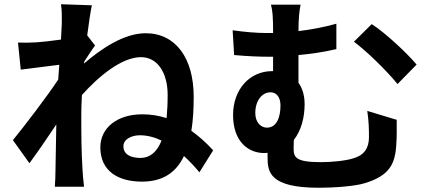

<svg xmlns="http://www.w3.org/2000/svg" viewBox="-20 -831 2040 907"><path d="M272 -721 268 -644C225 -638 181 -633 152 -631C117 -629 94 -629 65 -630L78 -502L260 -525L255 -455C199 -371 98 -239 41 -169L119 -60C154 -107 204 -180 246 -243L242 -23C242 -7 241 29 239 51H377C374 28 371 -8 370 -26C364 -120 364 -204 364 -286C364 -316 365 -348 367 -382C447 -472 556 -561 646 -561C723 -561 772 -489 772 -382C772 -343 770 -307 767 -273C730 -285 692 -291 652 -291C531 -291 454 -225 454 -135C454 -22 539 27 651 27C751 27 813 -18 849 -94C874 -71 899 -45 922 -17L987 -121C953 -158 919 -188 884 -213C892 -262 895 -316 895 -374C895 -556 810 -674 668 -674C566 -674 458 -601 377 -531L378 -540C395 -566 416 -599 429 -616L392 -664C400 -727 408 -778 414 -806L268 -811C273 -780 272 -750 272 -721ZM743 -167C723 -116 691 -85 643 -85C600 -85 563 -100 563 -140C563 -173 600 -192 641 -192C675 -192 710 -183 743 -167Z M1736 -717 1652 -634C1709 -592 1804 -500 1858 -434L1948 -526C1903 -580 1798 -678 1736 -717ZM1241 -228C1212 -228 1186 -253 1186 -297C1186 -356 1218 -395 1258 -395C1286 -395 1305 -372 1305 -333C1305 -277 1287 -228 1241 -228ZM1419 -339C1419 -379 1409 -414 1390 -440V-571C1447 -576 1510 -585 1569 -599V-719C1509 -702 1448 -691 1390 -684C1390 -743 1394 -780 1400 -809H1260C1268 -780 1270 -746 1270 -683V-675H1240C1193 -675 1134 -680 1079 -688L1086 -571C1152 -565 1206 -563 1249 -563H1270V-495H1266C1157 -495 1081 -406 1081 -288C1081 -160 1155 -108 1228 -108L1244 -109V-88C1244 -18 1254 56 1487 56C1555 56 1659 49 1704 34C1820 -1 1847 -57 1852 -148C1855 -189 1854 -213 1854 -265L1715 -307C1722 -260 1723 -223 1723 -183C1723 -132 1701 -98 1649 -83C1611 -71 1546 -65 1496 -65C1378 -65 1367 -87 1367 -130L1368 -170C1403 -214 1419 -276 1419 -339Z"/></svg>

Font: Noto Sans CJK SC
Style: Bold
Weight: 700
Designer: Ryoko NISHIZUKA 西塚涼子 (kana, bopomofo & ideographs); Paul D. Hunt (Latin, Greek & Cyrillic); Sandoll Communications 산돌커뮤니
Foundry: Adobe
Version: Version 2.004;hotconv 1.0.118;makeotfexe 2.5.65603